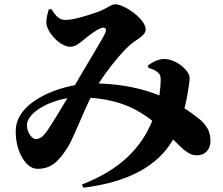

<svg xmlns="http://www.w3.org/2000/svg" viewBox="-20 -801 1040 895"><path d="M670 -496 671 -485C691 -479 705 -473 715 -464C728 -453 729 -444 729 -426C729 -409 727 -384 723 -356C649 -386 559 -408 440 -412C481 -476 540 -549 579 -585C614 -618 659 -633 659 -664C659 -712 560 -781 517 -781C497 -781 479 -761 437 -746C390 -729 323 -708 284 -708C254 -708 239 -729 219 -759L207 -757C202 -739 196 -718 196 -696C196 -656 256 -583 308 -583C333 -583 353 -602 368 -614C391 -633 425 -660 451 -670C470 -677 480 -667 470 -646C459 -621 381 -494 329 -404C208 -382 62 -313 54 -202C47 -113 94 -14 154 -14C213 -14 249 -41 294 -112C315 -141 363 -265 402 -345C547 -335 630 -285 690 -238C637 -109 538 -9 362 59L368 74C566 50 713 -21 787 -151C830 -108 859 -77 896 -77C943 -77 960 -111 961 -141C962 -192 940 -218 913 -243C895 -258 868 -278 840 -296C848 -327 853 -355 856 -374C859 -393 864 -419 864 -438C864 -472 801 -526 746 -526C719 -526 691 -512 670 -496ZM294 -343C269 -301 227 -231 203 -196C180 -162 166 -153 146 -153C126 -153 101 -193 106 -225C114 -276 200 -328 294 -343Z"/></svg>

Font: Noto Serif SC Black
Style: Regular
Weight: 900
Designer: Ryoko NISHIZUKA 西塚涼子 (kana & ideographs); Frank Grießhammer (Latin, Greek & Cyrillic); Wenlong ZHANG 张文龙 (bopomofo); San
Foundry: Adobe
Version: Version 2.001;hotconv 1.1.0;makeotfexe 2.6.0